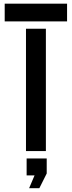

<svg xmlns="http://www.w3.org/2000/svg" viewBox="-20 -820 390 1042"><path d="M121 0V-664H229V0ZM5.5 -704V-800H344V-704ZM138 201.5 167.5 132H124.5V40H233.5V121.5L193.5 201.5Z"/></svg>

Font: Big Shoulders Stencil Display Thin
Style: Bold
Weight: 700
Version: Version 2.001